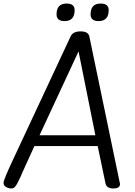

<svg xmlns="http://www.w3.org/2000/svg" viewBox="-41 -1049 761 1083"><path d="M402 -759 182 -286H497ZM357 -843Q370 -872 413.5 -872Q457 -872 463 -843Q636 -12 636 -11Q636 14 598 14Q560 14 554 -15L510 -225H153L87 -80Q81 -64 74.5 -51Q68 -38 64 -29.5Q60 -21 57.5 -16.5Q55 -12 51.5 -6Q48 0 45 3Q42 6 39 9Q34 14 21 14Q8 14 -6.5 6Q-21 -2 -21 -18Q-21 -34 28 -139ZM380 -992Q380 -930 323 -930Q278 -930 278 -968Q278 -1029 335 -1029Q380 -1029 380 -992ZM572 -992Q572 -930 515 -930Q470 -930 470 -968Q470 -1029 527 -1029Q572 -1029 572 -992Z"/></svg>

Font: Kite One
Style: Regular
Weight: 400
Designer: Eduardo Rodriguez Tunni
Foundry: Eduardo Rodriguez Tunni
Version: Version 1.001